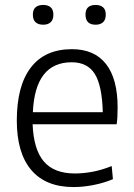

<svg xmlns="http://www.w3.org/2000/svg" viewBox="-20 -748 541 777"><path d="M155 -648Q135 -648 124 -658Q113 -668 113 -689Q113 -709 124 -718.5Q135 -728 155 -728Q174 -728 185 -718.5Q196 -709 196 -689Q196 -668 185 -658Q174 -648 155 -648ZM367 -648Q326 -648 326 -689Q326 -728 367 -728Q386 -728 397 -718.5Q408 -709 408 -689Q408 -668 397 -658Q386 -648 367 -648ZM278 9Q165 9 106.5 -60Q48 -129 48 -260Q48 -401 105 -475Q162 -549 271 -549Q362 -549 409 -489Q456 -429 456 -313Q456 -268 452 -245H112Q116 -143 157.5 -94.5Q199 -46 283 -46Q318 -46 355 -53Q392 -60 432 -76L437 -23Q402 -8 359.5 0.5Q317 9 278 9ZM270 -496Q122 -496 113 -294H396Q393 -402 363.5 -449Q334 -496 270 -496Z"/></svg>

Font: Encode Sans Narrow
Style: Light
Weight: 300
Designer: Pablo Impallari, Andres Torresi
Foundry: Pablo Impallari, Andres Torresi
Version: Version 1.000; ttfautohint (v1.00) -l 8 -r 50 -G 200 -x 14 -